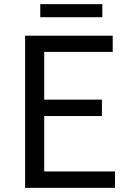

<svg xmlns="http://www.w3.org/2000/svg" viewBox="-20 -905 629 925"><path d="M101 0H534V-79H193V-346H471V-425H193V-655H523V-733H101ZM174 -822H473V-885H174Z"/></svg>

Font: GenYoGothic2 TW R
Style: Regular
Weight: 400
Version: Version 2.100;PS 2.1;hotconv 16.6.51;makeotf.lib2.5.65220 DE